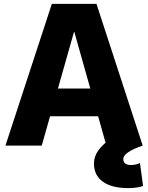

<svg xmlns="http://www.w3.org/2000/svg" viewBox="-20 -750 763 989"><path d="M8 0 247 -730H477L715 0H528L363 -585H361L195 0ZM164 -151V-294H559V-151ZM641 219Q556 219 510 186Q464 153 464 92Q464 56 487 24Q510 -8 560 -43L715 0Q665 17 640 34.5Q615 52 615 69Q615 100 655 100Q678 100 701 90L717 208Q684 219 641 219Z"/></svg>

Font: M PLUS 2 ExtraBold
Style: Regular
Weight: 800
Version: Version 1.001